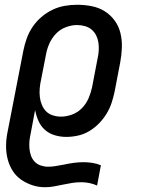

<svg xmlns="http://www.w3.org/2000/svg" viewBox="-20 -562 590 805"><path d="M169 223Q141 223 115.5 214.5Q90 206 69 191.5Q48 177 34 155.5Q20 134 13 108.5Q6 83 5.5 55.5Q5 28 10 0L78 -350Q83 -375 92 -400.5Q101 -426 116.5 -449Q132 -472 153.5 -490.5Q175 -509 200 -521Q225 -533 251.5 -537.5Q278 -542 303 -542Q335 -542 365 -536Q395 -530 419.5 -514.5Q444 -499 461 -475.5Q478 -452 485 -423Q492 -394 491 -363Q490 -332 484 -300L461 -180Q456 -156 448.5 -132.5Q441 -109 427.5 -86.5Q414 -64 395.5 -45Q377 -26 354.5 -12.5Q332 1 307 6.5Q282 12 258 12Q233 12 209.5 5Q186 -2 168.5 -17.5Q151 -33 141.5 -54.5Q132 -76 127 -100L109 -4Q105 13 103.5 29Q102 45 103.5 61Q105 77 110 91Q115 105 125.5 116Q136 127 151 132Q166 137 182 137Q197 137 212 134.5Q227 132 243 129H244Q266 124 287.5 121Q309 118 330 118Q349 118 368 121Q387 124 403 131L387 216Q372 209 355 205.5Q338 202 320 202Q301 202 282 205Q263 208 244.5 212Q226 216 206.5 219.5Q187 223 169 223ZM236 -73Q259 -73 283 -82Q307 -91 324.5 -109.5Q342 -128 351.5 -150.5Q361 -173 366 -196L389 -316Q393 -333 394 -350.5Q395 -368 392.5 -384Q390 -400 383 -414Q376 -428 364 -438Q352 -448 336 -452.5Q320 -457 303 -457Q280 -457 256 -448Q232 -439 214.5 -420.5Q197 -402 187 -379.5Q177 -357 173 -334L152 -227Q148 -209 146.5 -191Q145 -173 147 -155.5Q149 -138 155.5 -122.5Q162 -107 173 -95.5Q184 -84 201 -78.5Q218 -73 236 -73Z"/></svg>

Font: Lode Dark Term
Style: Bold Italic
Weight: 700
Italic angle: -11°
Monospace: yes
Designer: Belleve Invis
Foundry: Belleve Invis
Version: Version 29.2.0